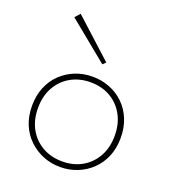

<svg xmlns="http://www.w3.org/2000/svg" viewBox="-141 -874 889 995"><g transform="rotate(20 303.5 -376.5)"><path d="M304 15Q253 15 209 -3Q165 -21 131 -53.5Q97 -86 78 -131.5Q59 -177 59 -234Q59 -291 78 -337Q97 -383 131 -415.5Q165 -448 209 -465.5Q253 -483 304 -483Q354 -483 398.5 -465.5Q443 -448 476.5 -415.5Q510 -383 529 -337Q548 -291 548 -234Q548 -177 529 -131.5Q510 -86 476.5 -53.5Q443 -21 398.5 -3Q354 15 304 15ZM304 -16Q366 -16 413.5 -43.5Q461 -71 488 -120Q515 -169 515 -234Q515 -299 488 -348Q461 -397 413.5 -424.5Q366 -452 304 -452Q242 -452 194 -424.5Q146 -397 119 -348Q92 -299 92 -234Q92 -169 119 -120Q146 -71 194 -43.5Q242 -16 304 -16ZM328 -560 108 -740 133 -768 344 -576Z"/></g></svg>

Font: BioRhyme ExtraBold ExtraLight
Style: Regular
Weight: 250
Version: Version 1.600;gftools[0.9.33]